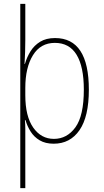

<svg xmlns="http://www.w3.org/2000/svg" viewBox="-20 -734 540 994"><path d="M85 240V-714H111V-527Q111 -496 110 -465Q109 -434 107 -403H109Q119 -438 138 -468.5Q157 -499 188 -518Q219 -537 265 -537Q440 -537 440 -270Q440 -130 391.5 -60Q343 10 258 10Q215 10 185.5 -7.5Q156 -25 138.5 -53Q121 -81 112 -112H109Q111 -90 111 -64.5Q111 -39 111 -11V240ZM259 -15Q327 -15 370.5 -75Q414 -135 414 -270Q414 -389 376.5 -450.5Q339 -512 264 -512Q190 -512 150.5 -448Q111 -384 111 -279V-241Q111 -132 152 -73.5Q193 -15 259 -15Z"/></svg>

Font: Noto Sans Mono ExtraCondensed Thin
Style: Regular
Weight: 100
Width: 2
Designer: Monotype Design Team
Foundry: Monotype Imaging Inc.
Version: Version 2.014; ttfautohint (v1.8.4.7-5d5b)